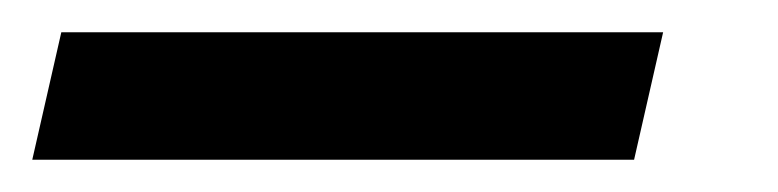

<svg xmlns="http://www.w3.org/2000/svg" viewBox="-92 -20 482 119"><path d="M-72 79 -54 0H319L301 79Z"/></svg>

Font: Atkinson Hyperlegible Next
Style: Italic
Weight: 400
Italic angle: -12°
Designer: Elliott Scott, Megan Eiswerth, Linus Boman, Theodore Petrosky, Letters from Sweden
Foundry: Applied Design Works, Letters from Sweden
Version: Version 2.001